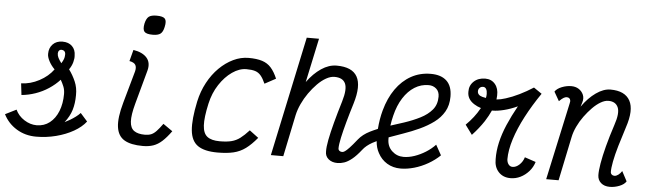

<svg xmlns="http://www.w3.org/2000/svg" viewBox="-54 -1062 4305 1279"><g transform="rotate(5 2099.0 -422.5)"><path d="M217 14Q144 14 86 -21.5Q28 -57 -2 -117L72 -154Q91 -113 131 -87.5Q171 -62 214 -62Q264 -62 301 -91Q338 -120 358 -170.5Q378 -221 378 -285Q378 -313 369 -335Q360 -357 348 -378Q317 -344 276 -317Q235 -290 188.5 -274Q142 -258 96 -254L87 -331Q149 -333 207.5 -364Q266 -395 301 -443Q277 -467 262.5 -495Q248 -523 249 -544Q249 -582 273 -607Q297 -632 338 -632Q379 -632 402.5 -608.5Q426 -585 426 -547Q428 -528 421 -502Q414 -476 397 -452Q423 -417 441 -375.5Q459 -334 458 -285Q458 -229 444.5 -185Q431 -141 398 -99Q415 -107 433.5 -118Q452 -129 469.5 -142Q487 -155 500 -169L547 -116Q518 -78 466 -48.5Q414 -19 349.5 -2.5Q285 14 217 14ZM342 -488Q353 -505 357.5 -518Q362 -531 362 -542Q364 -558 357.5 -567Q351 -576 337 -577Q327 -578 320 -570.5Q313 -563 313 -551Q313 -536 320.5 -521.5Q328 -507 342 -488Z M931 14Q850 14 806.5 -12Q763 -38 755 -98.5Q747 -159 776 -262L836 -476Q843 -503 834 -519.5Q825 -536 793 -542L813 -618Q875 -608 903.5 -575Q932 -542 918 -489L856 -262Q835 -185 837.5 -141.5Q840 -98 865.5 -80Q891 -62 938 -62Q962 -62 979.5 -69Q997 -76 1014.5 -94.5Q1032 -113 1055 -145L1118 -101Q1087 -58 1059 -32.5Q1031 -7 1000.5 3.5Q970 14 931 14ZM932 -730Q889 -730 876 -745Q863 -760 871 -800Q879 -834 895 -846.5Q911 -859 947 -859Q990 -859 1003 -844Q1016 -829 1007 -789Q1000 -755 983.5 -742.5Q967 -730 932 -730Z M1632 -152 1692 -107Q1653 -60 1617 -33.5Q1581 -7 1537 3.5Q1493 14 1430 14Q1343 14 1298.5 -16.5Q1254 -47 1247 -118.5Q1240 -190 1266 -313Q1281 -382 1312.5 -440.5Q1344 -499 1387 -541.5Q1430 -584 1480 -608Q1530 -632 1582 -632Q1637 -632 1673 -620.5Q1709 -609 1733 -582Q1757 -555 1776 -510L1702 -470Q1687 -504 1671 -523Q1655 -542 1632.5 -549Q1610 -556 1574 -556Q1527 -556 1479.5 -523Q1432 -490 1395 -433.5Q1358 -377 1342 -305Q1321 -211 1324 -158Q1327 -105 1355 -83.5Q1383 -62 1438 -62Q1486 -62 1517 -70Q1548 -78 1574 -97.5Q1600 -117 1632 -152Z M2389 -88Q2356 -46 2328.5 -24Q2301 -2 2277.5 6Q2254 14 2232 14Q2195 14 2172 -5.5Q2149 -25 2150 -56Q2149 -85 2158.5 -134.5Q2168 -184 2186 -251.5Q2204 -319 2228 -398Q2253 -481 2236 -518.5Q2219 -556 2163 -556Q2137 -556 2107.5 -539.5Q2078 -523 2049.5 -494Q2021 -465 1996 -429.5Q1971 -394 1953 -355Q1935 -316 1927 -279L1869 0H1786L1956 -800H2038L1975 -505Q2018 -564 2068.5 -598Q2119 -632 2171 -632Q2275 -632 2308.5 -571.5Q2342 -511 2305 -390Q2284 -322 2267.5 -262Q2251 -202 2241 -156Q2231 -110 2231 -83Q2231 -74 2238.5 -68Q2246 -62 2257 -62Q2265 -62 2275.5 -69Q2286 -76 2304.5 -95.5Q2323 -115 2354 -154Q2382 -189 2430 -213Q2454 -225 2481 -236Q2486 -303 2502 -361Q2525 -445 2567.5 -505.5Q2610 -566 2669 -599Q2728 -632 2801 -632Q2870 -632 2907 -597Q2944 -562 2944 -492Q2944 -434 2919.5 -391.5Q2895 -349 2853 -318Q2811 -287 2759 -263Q2707 -239 2652 -220Q2603 -202 2557 -186Q2557 -180 2557 -175Q2557 -126 2589.5 -95.5Q2622 -65 2667 -65Q2702 -65 2740 -78Q2778 -91 2814 -113.5Q2850 -136 2877 -165L2915 -97Q2881 -64 2836.5 -38.5Q2792 -13 2744.5 0.5Q2697 14 2654 14Q2603 14 2563.5 -10Q2524 -34 2502 -76Q2483 -110 2480 -154Q2465 -147 2452 -140Q2411 -117 2389 -88ZM2562 -265Q2607 -279 2652 -294Q2709 -313 2757.5 -337.5Q2806 -362 2835.5 -397Q2865 -432 2865 -485Q2865 -519 2844 -537.5Q2823 -556 2793 -556Q2742 -556 2699 -529Q2656 -502 2624 -452Q2592 -402 2575 -332Q2567 -300 2562 -265Z M3108 -251 3061 -315Q3117 -370 3150 -430Q3151 -432 3153 -434Q3127 -442 3107 -455Q3059 -485 3060 -535Q3059 -577 3088.5 -604.5Q3118 -632 3165 -632Q3206 -632 3230.5 -603Q3255 -574 3253 -527Q3253 -514 3251 -500Q3278 -502 3312 -513Q3354 -526 3401 -549Q3448 -572 3493 -601L3547 -564Q3490 -481 3447.5 -400Q3405 -319 3381.5 -245Q3358 -171 3358 -110Q3359 -89 3369.5 -75.5Q3380 -62 3396 -62Q3420 -62 3442 -82.5Q3464 -103 3473 -133L3547 -108Q3536 -72 3511.5 -44.5Q3487 -17 3455.5 -1.5Q3424 14 3389 14Q3339 14 3309 -18.5Q3279 -51 3280 -104Q3279 -157 3292 -215Q3305 -273 3332 -336Q3359 -399 3397 -467Q3352 -446 3308 -435Q3264 -424 3233 -424Q3230 -424 3227 -424Q3211 -388 3186 -349Q3153 -299 3108 -251ZM3180 -504Q3183 -518 3183 -531Q3183 -551 3176 -563.5Q3169 -576 3155 -576Q3141 -576 3132 -567Q3123 -558 3123 -544Q3123 -518 3156 -509Q3167 -506 3180 -504Z M4127 -98 4162 -32Q4149 -11 4117 1.5Q4085 14 4053 14Q4016 14 3994 -5.5Q3972 -25 3971 -56Q3970 -85 3978.5 -135.5Q3987 -186 4004.5 -253Q4022 -320 4048 -399Q4076 -481 4059.5 -518.5Q4043 -556 3995 -556Q3971 -556 3943.5 -540Q3916 -524 3889 -496.5Q3862 -469 3837.5 -435.5Q3813 -402 3795.5 -365Q3778 -328 3771 -293L3710 0H3627L3739 -517Q3739 -521 3740.5 -526Q3742 -531 3741 -535Q3740 -545 3733.5 -550.5Q3727 -556 3716 -556Q3707 -556 3695.5 -549.5Q3684 -543 3666 -525L3631 -586Q3645 -607 3677 -619.5Q3709 -632 3740 -632Q3769 -632 3790 -618.5Q3811 -605 3821 -582Q3831 -559 3822 -530L3813 -501Q3856 -562 3906 -597Q3956 -632 4002 -632Q4099 -632 4132.5 -570.5Q4166 -509 4126 -390Q4104 -322 4086.5 -262.5Q4069 -203 4060 -156.5Q4051 -110 4052 -83Q4053 -74 4060 -68Q4067 -62 4078 -62Q4090 -62 4103.5 -72Q4117 -82 4127 -98Z"/></g></svg>

Font: Victor Mono Thin Medium
Style: Italic
Weight: 500
Italic angle: -12°
Monospace: yes
Version: Version 1.561;gftools[0.9.30]